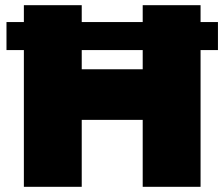

<svg xmlns="http://www.w3.org/2000/svg" viewBox="-20 -720 865 740"><path d="M5 -527V-635H820V-527ZM72 0V-700H295V-453H530V-700H753V0H530V-258H295V0Z"/></svg>

Font: REM Black
Style: Regular
Weight: 900
Designer: Octavio Pardo
Foundry: Ashler Design
Version: Version 1.005;gftools[0.9.28]